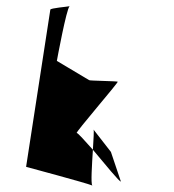

<svg xmlns="http://www.w3.org/2000/svg" viewBox="-20 -598 560 618"><path d="M64 -61C64 -61 258 -9 277 -1C272 -8 276 -67 279 -116C253 -145 231 -170 227 -170C221 -170 361 -332 359 -335C357 -337 267 -338 267 -340L163 -402C164 -408 194 -570 204 -578C195 -576 143 -572 142 -567ZM205 -578H204ZM281 -181C283 -179 281 -150 279 -116C318 -70 366 -10 369 -14L337 -109ZM277 -1C278 0 278 0 279 0Z"/></svg>

Font: Ampere
Style: SCCndIta
Weight: 400
Version: Version 1